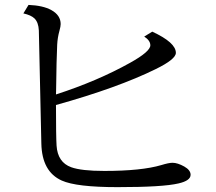

<svg xmlns="http://www.w3.org/2000/svg" viewBox="-20 -769 880 782"><path d="M600.1 -640.1Q696.3 -595.7 696.3 -553.7Q696.3 -527.8 614.7 -487.8Q460 -411.6 208 -341.3Q208 -214.4 210.4 -175.8Q214.8 -107.9 270 -87.9Q311.5 -72.8 404.8 -72.8Q556.6 -72.8 637.2 -96.7Q667.5 -106 682.6 -106Q703.1 -106 730.5 -90.8Q756.3 -76.2 756.3 -57.1Q756.3 -33.2 707.5 -22Q644 -6.8 458.5 -6.8Q291 -6.8 231.4 -33.7Q150.9 -69.8 148.4 -184.1L138.2 -645Q136.7 -677.7 120.6 -693.8Q106.4 -707.5 75.2 -714.4L96.2 -749Q155.3 -746.6 189 -728Q227.1 -707 227.1 -670.9Q227.1 -661.6 222.2 -644Q214.4 -616.2 212.9 -586.9Q210 -528.8 208.5 -400.4L208 -384.3Q377 -439 509.8 -513.2Q592.3 -559.1 592.3 -584.5Q592.3 -604 567.4 -620.1Z"/></svg>

Font: BIZ UDPMincho
Style: Regular
Weight: 400
Designer: TypeBank Co., Ltd.
Foundry: Morisawa Inc.
Version: Version 1.06